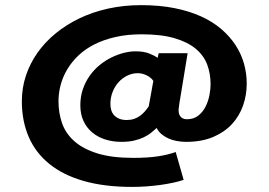

<svg xmlns="http://www.w3.org/2000/svg" viewBox="-20 -716 1056 755"><path d="M596.2 -212.9Q585.9 -203.6 574 -193.8Q562 -184.1 545.7 -176.3Q529.3 -168.5 507.8 -163.3Q486.3 -158.2 457 -158.2Q423.3 -158.2 394 -167.5Q364.7 -176.8 342.8 -195.1Q320.8 -213.4 308.3 -240.2Q295.9 -267.1 295.9 -301.8Q295.9 -336.9 306.2 -366.2Q316.4 -395.5 333.5 -419.2Q350.6 -442.9 372.6 -460.7Q394.5 -478.5 418.7 -490.2Q442.9 -502 467 -508.1Q491.2 -514.2 512.2 -514.2Q545.9 -514.2 567.4 -505.4Q588.9 -496.6 600.1 -488.8L604 -506.8H717.8L688 -325.2Q687.5 -323.7 686.5 -317.4Q685.5 -311 684.6 -303.7Q683.6 -296.4 682.9 -290.3Q682.1 -284.2 682.1 -283.2Q682.1 -277.8 683.3 -271.5Q684.6 -265.1 688.2 -259.8Q691.9 -254.4 698.2 -250.7Q704.6 -247.1 714.8 -247.1Q742.2 -247.1 760.3 -261.7Q778.3 -276.4 788.8 -297.6Q799.3 -318.8 803.7 -342.5Q808.1 -366.2 808.1 -384.8Q808.1 -426.3 794.7 -462.2Q781.2 -498 749.5 -524.4Q717.8 -550.8 665.8 -565.9Q613.8 -581.1 537.1 -581.1Q480 -581.1 433.3 -570.3Q386.7 -559.6 350.3 -541Q314 -522.5 287.6 -497.1Q261.2 -471.7 243.9 -442.4Q226.6 -413.1 218.3 -381.3Q210 -349.6 210 -317.9Q210 -272 224.1 -231.4Q238.3 -190.9 272.5 -160.6Q306.6 -130.4 363 -112.8Q419.4 -95.2 503.9 -95.2Q532.2 -95.2 555.9 -96.7Q579.6 -98.1 599.6 -101.1Q619.6 -104 637 -108.2Q654.3 -112.3 670.9 -118.2L702.1 -8.8Q684.1 -2.4 659.9 2.7Q635.7 7.8 608.9 11.5Q582 15.1 554 17.1Q525.9 19 500 19Q390.6 19 309.1 -4.4Q227.5 -27.8 173.6 -71.8Q119.6 -115.7 92.8 -178Q65.9 -240.2 65.9 -317.9Q65.9 -370.1 81.8 -418.2Q97.7 -466.3 127.2 -508.3Q156.7 -550.3 198.7 -584.7Q240.7 -619.1 292.7 -644Q344.7 -668.9 406 -682.4Q467.3 -695.8 535.2 -695.8Q606.9 -695.8 665.8 -684.1Q724.6 -672.4 770.8 -651.4Q816.9 -630.4 850.6 -601.3Q884.3 -572.3 906.5 -538.1Q928.7 -503.9 939.5 -465.6Q950.2 -427.2 950.2 -387.2Q950.2 -342.3 935.8 -301Q921.4 -259.8 892.1 -228Q862.8 -196.3 817.9 -177.2Q772.9 -158.2 711.9 -158.2Q692.9 -158.2 674.8 -161.6Q656.7 -165 641.6 -171.9Q626.5 -178.7 614.5 -189Q602.5 -199.2 596.2 -212.9ZM478 -244.1Q494.6 -244.1 507.3 -248.5Q520 -252.9 530.3 -260.3Q540.5 -267.6 549.1 -277.3Q557.6 -287.1 564.9 -297.9L583 -397.9Q578.1 -405.3 570.8 -410.9Q563.5 -416.5 555.4 -420.4Q547.4 -424.3 538.6 -426.3Q529.8 -428.2 522 -428.2Q500 -428.2 480.2 -418.5Q460.4 -408.7 445.8 -392.3Q431.2 -376 422.6 -354Q414.1 -332 414.1 -307.1Q414.1 -294.4 417.5 -283Q420.9 -271.5 428.7 -262.9Q436.5 -254.4 448.7 -249.3Q460.9 -244.1 478 -244.1Z"/></svg>

Font: REH Gaming
Style: Gaming
Weight: 700
Designer: Astigmatic (AOETI)
Foundry: Astigmatic (AOETI)
Version: Version 1.001 2011